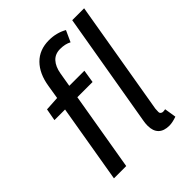

<svg xmlns="http://www.w3.org/2000/svg" viewBox="-223 -922 1061 1061"><g transform="rotate(-45 308.0 -391.5)"><path d="M134 -460H51L64 -531L148 -536L161 -616Q174 -700 220.5 -747Q267 -794 342 -794Q400 -794 448 -767L418 -701Q391 -716 351 -716Q312 -716 288.5 -690.5Q265 -665 257 -619L243 -536H361L349 -460H230L152 0H56ZM393 -74Q393 -94 397 -114L511 -781H604L490 -110Q489 -103 489 -86Q489 -77 495 -72.5Q501 -68 508 -68Q516 -68 526 -70L537 -1Q503 11 479 11Q437 11 415 -10.5Q393 -32 393 -74Z"/></g></svg>

Font: Nebula Sans Medium
Style: Regular
Weight: 500
Italic angle: -9°
Designer: Paul D. Hunt for Adobe (as Source Sans)
Foundry: Nebula Entertainment & Broadcasting LLC
Version: Version 1.010